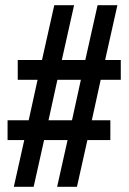

<svg xmlns="http://www.w3.org/2000/svg" viewBox="-20 -716 496 736"><path d="M383 -486 430 -696H354L307 -486H217L264 -696H188L141 -486H48V-410H124L90 -255H9V-179H73L33 0H109L149 -179H239L199 0H275L315 -179H403V-255H332L366 -410H443V-486ZM200 -410H290L256 -255H166Z"/></svg>

Font: Archivo Narrow
Style: Regular
Weight: 400
Designer: Hector Gatti
Foundry: Omnibus-Type
Version: Version 1.003;PS 001.003;hotconv 1.0.70;makeotf.lib2.5.58329